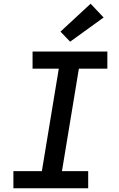

<svg xmlns="http://www.w3.org/2000/svg" viewBox="-20 -1012 640 1032"><path d="M52 0V-92H205L296 -643H155V-735H557V-643H404L313 -92H454V0ZM357 -788 305 -842 467 -992 537 -918Z"/></svg>

Font: Iosevka Slab Semibold Extended
Style: Italic
Weight: 600
Width: 7
Italic angle: -9°
Monospace: yes
Designer: Belleve Invis
Foundry: Belleve Invis
Version: Version 11.1.0; ttfautohint (v1.8.3)